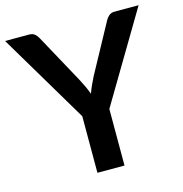

<svg xmlns="http://www.w3.org/2000/svg" viewBox="-113 -821 875 918"><g transform="rotate(-15 324.5 -361.5)"><path d="M391 -280V0H257V-280L-6.5 -723H112Q129.5 -723 139.8 -714.5Q150 -706 157 -693L289 -451.5Q300.5 -430 309.2 -411Q318 -392 325 -373Q331.5 -392 340 -411Q348.5 -430 359.5 -451.5L491 -693Q496.5 -704 507.5 -713.5Q518.5 -723 535.5 -723H654.5Z"/></g></svg>

Font: Lato
Style: Bold
Weight: 700
Designer: Lukasz Dziedzic with Adam Twardoch and Botio Nikoltchev
Foundry: tyPoland Lukasz Dziedzic
Version: Version 2.010; 2014-09-01; http://www.latofonts.com/; ttfaut